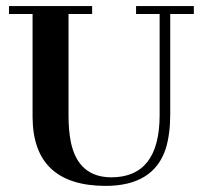

<svg xmlns="http://www.w3.org/2000/svg" viewBox="-20 -606 667 636"><path d="M9.8 -559.6H87.9V-216.8Q89.8 8.8 329.1 9.8Q489.3 9.8 529.3 -114.3Q543.9 -162.1 543.9 -228.5V-559.6H622.1V-585.9H430.7V-559.6H508.8V-222.7Q507.8 -19.5 349.6 -18.6Q239.3 -18.6 214.8 -134.8Q207 -172.9 207 -223.6V-559.6H285.2V-585.9H9.8Z"/></svg>

Font: Abhaya Libre
Style: Bold
Weight: 700
Designer: Pushpananda Ekanayake, Sol Matas, Pathum Egodawatta
Foundry: Mooniak
Version: Version 1.050 ; ttfautohint (v1.6)